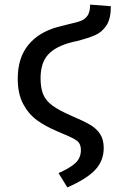

<svg xmlns="http://www.w3.org/2000/svg" viewBox="-20 -598 521 833"><path d="M234 153Q284 131 307.5 109Q331 87 331 53Q331 27 316 14.5Q301 2 257 -16L229 -28Q177 -50 140.5 -76.5Q104 -103 80.5 -147Q57 -191 57 -257Q57 -346 102 -402Q147 -458 230 -481L278 -493Q315 -501 333 -508.5Q351 -516 361 -532Q371 -548 371 -578L461 -571Q461 -517 442 -488Q423 -459 394 -446Q365 -433 311 -419Q302 -418 289 -414Q222 -397 189 -361.5Q156 -326 156 -258Q156 -216 167.5 -188.5Q179 -161 207.5 -140Q236 -119 289 -96Q343 -73 370.5 -57Q398 -41 414 -17Q430 7 430 44Q430 100 392.5 139.5Q355 179 272 215Z"/></svg>

Font: Fira GO
Style: Regular
Weight: 400
Designer: Carrois Corporate
Foundry: Carrois Corporate GbR
Version: Version 0.300